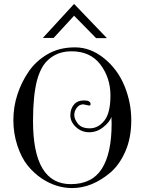

<svg xmlns="http://www.w3.org/2000/svg" viewBox="-20 -947 737 977"><path d="M543 -70Q449 10 347 10Q266 10 192 -39Q152 -66 120.5 -105Q89 -144 68.5 -206Q48 -268 48 -335.5Q48 -403 68.5 -466Q89 -529 126 -583Q163 -637 222.5 -671.5Q282 -706 361.5 -706Q441 -706 510 -650Q579 -594 613.5 -509.5Q648 -425 648 -335.5Q648 -246 618.5 -178Q589 -110 543 -70ZM433 -410 404 -416Q384 -416 371 -399Q358 -382 358 -361.5Q358 -341 376.5 -317.5Q395 -294 437 -294Q479 -294 510.5 -332.5Q542 -371 542 -461Q542 -551 491 -618.5Q440 -686 344 -686Q295 -686 259 -666.5Q223 -647 202 -616Q181 -585 168 -537Q148 -458 148 -331Q148 -10 340 -10Q448 -10 498 -88Q548 -166 548 -318Q548 -341 547 -352Q538 -326 505.5 -300Q473 -274 434 -274Q395 -274 366.5 -300.5Q338 -327 338 -360Q338 -393 356 -414.5Q374 -436 407.5 -436Q441 -436 441 -417Q441 -410 433 -410ZM357 -927 524 -753H469L357 -867L253 -754H198Z"/></svg>

Font: Spirax
Style: Regular
Weight: 400
Designer: Brenda Gallo (gbrenda1987@gmail.com)
Foundry: Brenda Gallo
Version: Version 1.002